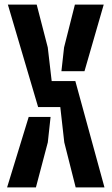

<svg xmlns="http://www.w3.org/2000/svg" viewBox="-20 -820 488 840"><path d="M11 0 105.6 -308.5H201.3L189.2 -197.3L137.1 0ZM14.4 -800H140.5L189 -612.5L206.1 -465.4H309.6L437.1 0H311.1L261.2 -197.3L243.8 -351.6H146.8ZM248.7 -508.4 260.3 -612.5 307.7 -800H433.8L349.6 -508.4Z"/></svg>

Font: Big Shoulders Stencil Text SC Thin
Style: Regular
Weight: 100
Designer: Patric King
Foundry: XO Type Co
Version: Version 2.001